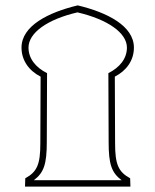

<svg xmlns="http://www.w3.org/2000/svg" viewBox="-20 -694 578 714"><path d="M73 0H465L464 -31C420 -55 408 -83 408 -161L407 -409C450 -431 478 -469 478 -517C478 -598 378 -648 269 -674C160 -648 60 -598 60 -517C60 -469 88 -431 131 -409L130 -161C130 -83 118 -55 74 -31ZM106 -24C143 -52 154 -83 154 -166L155 -422C113 -443 86 -476 86 -517C86 -572 156 -622 268 -648C380 -622 452 -572 452 -517C452 -476 425 -443 383 -422L384 -166C384 -83 395 -52 432 -24Z"/></svg>

Font: Noto Sans Arabic UI XCn Th
Style: Regular
Weight: 100
Width: 2
Designer: Monotype Design Team, Nadine Chahine and Nizar Qandah
Foundry: Monotype Imaging Inc.
Version: Version 2.010